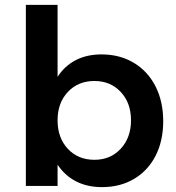

<svg xmlns="http://www.w3.org/2000/svg" viewBox="-20 -762 721 787"><path d="M649 -265Q649 -185 618 -124Q587 -63 530 -29Q473 5 398 5Q338 5 292 -18.5Q246 -42 216 -87V0H86V-742H216V-447Q245 -492 290.5 -515.5Q336 -539 396 -539Q471 -539 528.5 -504.5Q586 -470 617.5 -408Q649 -346 649 -265ZM517 -269Q517 -340 475 -385Q433 -430 367 -430Q300 -430 258 -385Q216 -340 216 -269Q216 -197 258 -152Q300 -107 367 -107Q433 -107 475 -152.5Q517 -198 517 -269Z"/></svg>

Font: Gontserrat Medium
Style: Regular
Weight: 500
Designer: Julieta Ulanovsky
Foundry: Julieta Ulanovsky
Version: Version 6.001